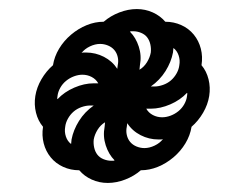

<svg xmlns="http://www.w3.org/2000/svg" viewBox="-20 -552 540 424"><path d="M226 -197Q228 -197 230 -197Q232 -197 233 -198Q220 -211 213.5 -231Q207 -251 211 -272L212 -282Q202 -276 195.5 -265.5Q189 -255 187 -244Q186 -235 188 -226Q190 -217 195 -210.5Q200 -204 208.5 -200.5Q217 -197 226 -197ZM239 -400 240 -408Q242 -417 240 -426Q238 -435 232.5 -441.5Q227 -448 218.5 -451.5Q210 -455 201 -455Q190 -455 178.5 -449.5Q167 -444 160 -435Q162 -436 164.5 -436Q167 -436 170 -436Q191 -436 209.5 -426.5Q228 -417 239 -400ZM288 -398Q298 -404 304.5 -414.5Q311 -425 313 -436Q314 -445 312 -454Q310 -463 305 -469.5Q300 -476 291.5 -479.5Q283 -483 274 -483Q272 -483 270 -483Q268 -483 267 -482Q280 -469 286.5 -449Q293 -429 289 -408ZM338 -293Q347 -293 356.5 -296.5Q366 -300 374 -306.5Q382 -313 387 -322Q392 -331 393 -340Q393 -342 393.5 -344Q394 -346 393 -347Q378 -331 356 -321.5Q334 -312 313 -312H303Q308 -303 317.5 -298Q327 -293 338 -293ZM107 -333Q122 -349 144 -358.5Q166 -368 187 -368H197Q192 -377 182.5 -382Q173 -387 162 -387Q153 -387 143.5 -383.5Q134 -380 126 -373.5Q118 -367 113 -358Q108 -349 107 -340Q107 -338 106.5 -336Q106 -334 107 -333ZM137 -234Q137 -236 137.5 -238.5Q138 -241 138 -244Q142 -265 154.5 -285Q167 -305 187 -319H179Q170 -319 160 -315.5Q150 -312 142.5 -305.5Q135 -299 130 -290Q125 -281 124 -272Q122 -261 125.5 -250.5Q129 -240 137 -234ZM299 -225Q310 -225 321.5 -230.5Q333 -236 340 -245Q338 -244 335.5 -244Q333 -244 330 -244Q309 -244 290.5 -253.5Q272 -263 261 -280L260 -272Q258 -263 260 -254Q262 -245 267.5 -238.5Q273 -232 281.5 -228.5Q290 -225 299 -225ZM321 -361Q330 -361 340 -364.5Q350 -368 357.5 -374.5Q365 -381 370 -390Q375 -399 376 -408Q378 -419 374.5 -429.5Q371 -440 363 -446Q363 -444 362.5 -441.5Q362 -439 362 -436Q358 -415 345.5 -395Q333 -375 313 -361ZM218 -148Q199 -148 182.5 -155.5Q166 -163 155 -176Q136 -176 119.5 -183.5Q103 -191 92 -204.5Q81 -218 76.5 -235.5Q72 -253 75 -272Q64 -285 59.5 -303Q55 -321 58 -340Q61 -359 71.5 -377Q82 -395 97 -408Q100 -427 110.5 -444.5Q121 -462 137 -475.5Q153 -489 171.5 -496.5Q190 -504 209 -504Q224 -517 243.5 -524.5Q263 -532 282 -532Q301 -532 317.5 -524.5Q334 -517 345 -504Q364 -504 380.5 -496.5Q397 -489 408 -475.5Q419 -462 423.5 -444.5Q428 -427 425 -408Q436 -395 440.5 -377Q445 -359 442 -340Q439 -321 428.5 -303Q418 -285 403 -272Q400 -253 389.5 -235.5Q379 -218 363 -204.5Q347 -191 328.5 -183.5Q310 -176 291 -176Q276 -163 256.5 -155.5Q237 -148 218 -148Z"/></svg>

Font: Iosevka Term Curly XBd Obl
Style: Regular
Weight: 800
Italic angle: -9°
Designer: Belleve Invis
Foundry: Belleve Invis
Version: Version 32.3.0